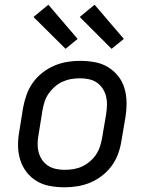

<svg xmlns="http://www.w3.org/2000/svg" viewBox="-20 -786 640 814"><path d="M254 8Q222 8 191.5 2.5Q161 -3 136 -18Q111 -33 93 -56Q75 -79 66 -107.5Q57 -136 56.5 -167Q56 -198 62 -230L78 -330Q83 -357 92.5 -384Q102 -411 119 -435Q136 -459 159.5 -477.5Q183 -496 210 -507.5Q237 -519 264.5 -523.5Q292 -528 319 -528Q351 -528 381.5 -522.5Q412 -517 437 -502Q462 -487 480.5 -464Q499 -441 507.5 -412.5Q516 -384 516.5 -353Q517 -322 512 -290L495 -190Q491 -163 481.5 -136Q472 -109 455 -85Q438 -61 414.5 -42.5Q391 -24 364 -12.5Q337 -1 309 3.5Q281 8 254 8ZM254 -66Q273 -66 291.5 -69Q310 -72 327.5 -80Q345 -88 361 -101.5Q377 -115 387.5 -131Q398 -147 404 -165.5Q410 -184 413 -202L430 -302Q433 -322 433.5 -341Q434 -360 429.5 -378Q425 -396 415 -411Q405 -426 390.5 -436Q376 -446 357.5 -450Q339 -454 320 -454Q301 -454 282.5 -451Q264 -448 246 -440Q228 -432 212.5 -418.5Q197 -405 186 -389Q175 -373 169 -354.5Q163 -336 160 -318L144 -218Q140 -198 139.5 -179Q139 -160 143.5 -142Q148 -124 158 -109Q168 -94 183 -84Q198 -74 216.5 -70Q235 -66 254 -66ZM453 -579 318 -714 381 -766 505 -621ZM258 -579 122 -714 185 -766 309 -621Z"/></svg>

Font: Iosevka Extended Oblique
Style: Regular
Weight: 400
Width: 7
Italic angle: -9°
Monospace: yes
Designer: Belleve Invis
Foundry: Belleve Invis
Version: Version 32.0.1; ttfautohint (v1.8.4)